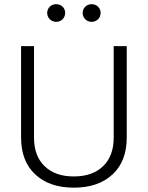

<svg xmlns="http://www.w3.org/2000/svg" viewBox="-20 -886 701 912"><path d="M520 -232.4C520 -174.3 503.4 -128.9 469.7 -96.7C436 -64 389.6 -47.9 330.6 -47.9C271.5 -47.9 225.6 -64 191.9 -96.7C158.2 -128.9 141.6 -174.3 141.6 -232.4V-667H80.1V-233.4C80.1 -157.7 102.5 -99.1 147.5 -57.6C191.9 -15.6 252.9 5.4 330.6 5.4C408.2 5.4 469.7 -15.6 514.6 -57.6C559.6 -99.1 582 -157.7 582 -233.4V-667H520ZM204.1 -824.7C204.1 -801.3 222.7 -782.2 246.6 -782.2C271.5 -782.2 289.6 -801.3 289.6 -824.7C289.6 -847.7 271.5 -866.2 246.6 -866.2C222.7 -866.2 204.1 -847.7 204.1 -824.7ZM372.6 -824.7C372.6 -801.3 391.1 -782.2 415 -782.2C439.9 -782.2 458 -801.3 458 -824.7C458 -847.7 439.9 -866.2 415 -866.2C391.1 -866.2 372.6 -847.7 372.6 -824.7Z"/></svg>

Font: Estedad Light
Style: Regular
Weight: 300
Designer: Amin Abedi
Version: Version 7.3